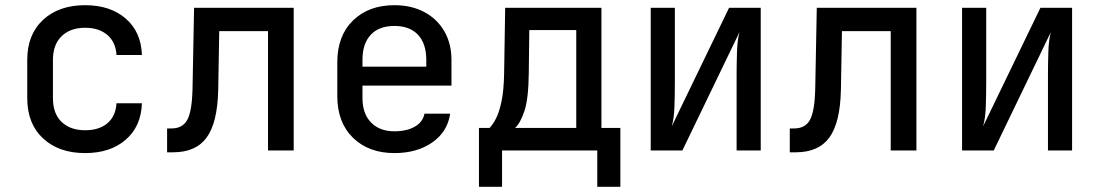

<svg xmlns="http://www.w3.org/2000/svg" viewBox="-20 -580 4240 740"><path d="M308 10Q207 10 146 -46.5Q85 -103 85 -202V-349Q85 -447 146 -503.5Q207 -560 308 -560Q405 -560 464.5 -508.5Q524 -457 527 -368H429Q426 -418 393.5 -445.5Q361 -473 308 -473Q251 -473 217.5 -440.5Q184 -408 184 -349V-202Q184 -142 217.5 -110Q251 -78 308 -78Q362 -78 394 -105Q426 -132 429 -182H527Q524 -93 464.5 -41.5Q405 10 308 10Z M624 7V-85H641Q684 -85 702 -118.5Q720 -152 722 -237L728 -550H1112V0H1013V-460H825L821 -232Q818 -107 776.5 -50Q735 7 647 7Z M1500 10Q1401 10 1340.5 -49Q1280 -108 1280 -210V-340Q1280 -442 1340.5 -501Q1401 -560 1500 -560Q1566 -560 1615.5 -533.5Q1665 -507 1692.5 -459.5Q1720 -412 1720 -349V-250H1377V-202Q1377 -142 1410 -108Q1443 -74 1500 -74Q1548 -74 1579 -92Q1610 -110 1616 -142H1715Q1705 -72 1646 -31Q1587 10 1500 10ZM1377 -349V-323H1623V-349Q1623 -412 1591 -446Q1559 -480 1500 -480Q1441 -480 1409 -446Q1377 -412 1377 -349Z M1826 140V-87H1867Q1879 -99 1891.5 -123Q1904 -147 1913 -189.5Q1922 -232 1923 -299L1927 -550H2298V-87H2371V140H2282V0H1915V140ZM1965 -87H2201V-464H2020L2018 -298Q2017 -199 2001 -151.5Q1985 -104 1965 -87Z M2488 0V-550H2581V-262Q2581 -218 2579.5 -171Q2578 -124 2569 -93L2790 -550H2912V0H2819V-289Q2819 -333 2820.5 -379.5Q2822 -426 2830 -456L2610 0Z M3024 7V-85H3041Q3084 -85 3102 -118.5Q3120 -152 3122 -237L3128 -550H3512V0H3413V-460H3225L3221 -232Q3218 -107 3176.5 -50Q3135 7 3047 7Z M3688 0V-550H3781V-262Q3781 -218 3779.5 -171Q3778 -124 3769 -93L3990 -550H4112V0H4019V-289Q4019 -333 4020.5 -379.5Q4022 -426 4030 -456L3810 0Z"/></svg>

Font: JetBrains Mono NL Medium
Style: Regular
Weight: 500
Monospace: yes
Designer: Philipp Nurullin, Konstantin Bulenkov
Foundry: JetBrains
Version: Version 2.305; ttfautohint (v1.8.4.7-5d5b)